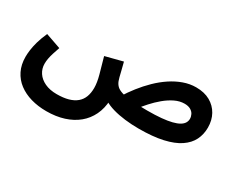

<svg xmlns="http://www.w3.org/2000/svg" viewBox="-100 -778 1622 1347"><g transform="rotate(30 711.0 -104.5)"><path d="M342 231Q275 231 217.5 214.5Q160 198 117 165.5Q74 133 50 84.5Q26 36 26 -28Q26 -51 30 -82Q34 -113 45 -152.5Q56 -192 78 -241L201 -198Q190 -167 182 -141.5Q174 -116 170 -94.5Q166 -73 166 -52Q166 -12 187.5 20.5Q209 53 249.5 72Q290 91 346 91Q400 91 439 80Q478 69 503.5 47.5Q529 26 541 -5.5Q553 -37 553 -78Q553 -121 537 -179Q521 -237 501 -307L641 -343Q651 -305 657.5 -277.5Q664 -250 668.5 -232.5Q673 -215 677 -205Q685 -184 700 -169.5Q715 -155 744.5 -145.5Q774 -136 824 -131.5Q874 -127 953 -127Q1019 -127 1067.5 -131.5Q1116 -136 1149.5 -144.5Q1183 -153 1203.5 -165Q1224 -177 1233.5 -192.5Q1243 -208 1243 -226Q1243 -244 1234.5 -261Q1226 -278 1207 -289Q1188 -300 1158 -300Q1119 -300 1080 -281Q1041 -262 1004.5 -231.5Q968 -201 937.5 -167Q907 -133 884 -103L741 -120Q770 -167 806.5 -213.5Q843 -260 885 -301Q927 -342 973.5 -373Q1020 -404 1070 -422Q1120 -440 1171 -440Q1238 -440 1285 -413.5Q1332 -387 1357.5 -341Q1383 -295 1383 -236Q1383 -181 1360.5 -135.5Q1338 -90 1288.5 -56.5Q1239 -23 1159 -5Q1079 13 965 13Q908 13 853.5 6.5Q799 0 754 -13Q709 -26 678 -45.5Q647 -65 636 -91L692 -60Q689 8 663 62Q637 116 591.5 153.5Q546 191 483 211Q420 231 342 231Z"/></g></svg>

Font: Farlight84_Sys_V01
Style: Bold
Weight: 700
Designer: Monotype Design Team, Nadine Chahine and Nizar Qandah
Foundry: Monotype Imaging Inc.
Version: Version 2.004;October 31, 2024;FontCreator 14.0.0.2814 64-bi